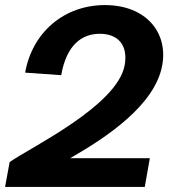

<svg xmlns="http://www.w3.org/2000/svg" viewBox="-41 -736 691 756"><path d="M-3 -98 -21 0H529L549 -113H235C375 -193 570 -321 598 -480C621 -610 532 -716 372 -716C212 -716 86 -609 58 -450L200 -440C221 -560 282 -603 352 -603C422 -603 464 -560 450 -480C422 -320 80 -156 -3 -98Z"/></svg>

Font: Uncut Sans
Style: Bold Italic
Weight: 700
Italic angle: -10°
Designer: Kasper Nordkvist
Foundry: Uncut Type
Version: Version 1.111;FEAKit 1.0